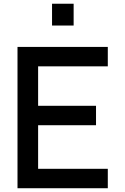

<svg xmlns="http://www.w3.org/2000/svg" viewBox="-20 -999 665 1019"><path d="M370.8 -979.2H256.2V-863.5H370.8ZM552.1 -646.9V-750H72.9V0H552.1V-103.1H182.3V-334.4H489.6V-437.5H182.3V-646.9Z"/></svg>

Font: Manrope Semibold
Style: Regular
Weight: 600
Width: 4
Designer: Michael Sharanda
Foundry: Michael Sharanda
Version: Version 2.000;PS 002.000;hotconv 1.0.88;makeotf.lib2.5.64775